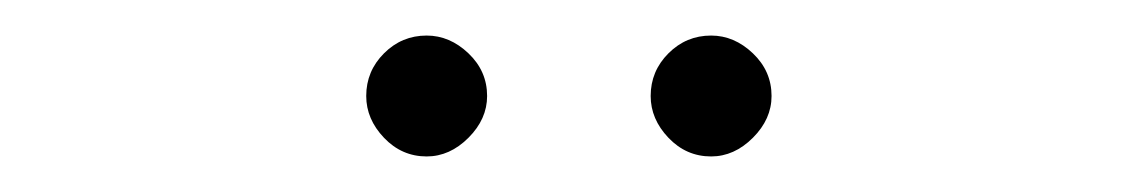

<svg xmlns="http://www.w3.org/2000/svg" viewBox="-20 -675 640 108"><path d="M186 -621Q186 -635 196 -645Q206 -655 220 -655Q233 -655 243.5 -645Q254 -635 254 -621Q254 -608 243.5 -597.5Q233 -587 220 -587Q206 -587 196 -597.5Q186 -608 186 -621ZM346 -621Q346 -635 356 -645Q366 -655 380 -655Q393 -655 403.5 -645Q414 -635 414 -621Q414 -608 403.5 -597.5Q393 -587 380 -587Q366 -587 356 -597.5Q346 -608 346 -621Z"/></svg>

Font: Arima Madurai Thin
Style: Regular
Weight: 250
Designer: Joana Correia and Natanael Gama
Foundry: NDISCOVER
Version: Version 1.020; ttfautohint (v1.5) -l 7 -r 28 -G 50 -x 13 -D 